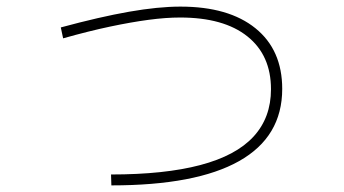

<svg xmlns="http://www.w3.org/2000/svg" viewBox="-20 -562 1040 581"><path d="M316 -34Q478 -34 586 -62.5Q694 -91 747 -148.5Q800 -206 800 -292Q800 -395 728.5 -452Q657 -509 525 -509Q482 -509 429.5 -502Q377 -495 313 -481.5Q249 -468 171 -446L164 -479Q282 -511 370.5 -526.5Q459 -542 526 -542Q672 -542 753 -476.5Q834 -411 834 -293Q834 -148 703.5 -74.5Q573 -1 317 -1Z"/></svg>

Font: M PLUS 1 ExtraLight
Style: Regular
Weight: 250
Version: Version 1.001